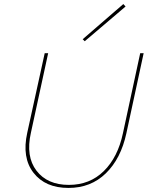

<svg xmlns="http://www.w3.org/2000/svg" viewBox="-20 -920 731 945"><path d="M397 -717 387 -727 587 -900 598 -888ZM317 5Q203 5 145 -69.5Q87 -144 114 -266L200 -658H217L132 -266Q106 -150 159.5 -80Q213 -10 319 -10Q422 -10 491 -78Q560 -146 585 -264L670 -658H687L602 -264Q575 -139 501 -67Q427 5 317 5Z"/></svg>

Font: EauTestText Thin
Style: Italic
Weight: 250
Italic angle: -12°
Designer: Christian Thalmann (Catharsis Fonts)
Version: Version 0.001;PS 000.001;hotconv 1.0.88;makeotf.lib2.5.64775